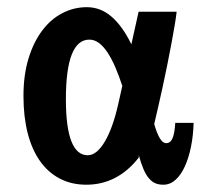

<svg xmlns="http://www.w3.org/2000/svg" viewBox="-20 -501 589 535"><path d="M320.8 -261.7Q311.5 -290 301.3 -313.7Q291 -337.4 279.8 -354.5Q268.6 -371.6 255.9 -381.1Q243.2 -390.6 229 -390.6Q163.6 -390.6 163.6 -224.6Q163.6 -68.4 224.6 -68.4Q237.8 -68.4 250 -78.9Q262.2 -89.4 272.9 -107.9Q283.7 -126.5 292.7 -151.9Q301.8 -177.2 308.6 -207.5V-207ZM366.2 -468.3H472.2Q470.7 -454.1 466.8 -430.7Q462.9 -407.2 457.5 -378.7Q452.1 -350.1 445.8 -318.6Q439.5 -287.1 432.9 -257.1Q426.3 -227.1 420.2 -200.4Q414.1 -173.8 409.7 -155.3Q416.5 -131.3 424.8 -116.7Q433.1 -102.1 442.9 -102.1Q455.1 -102.1 460.9 -116.2Q466.8 -130.4 468.3 -158.7H519.5Q518.6 -123.5 512.2 -92.3Q505.9 -61 495.1 -37.4Q484.4 -13.7 469.2 0Q454.1 13.7 435.1 13.7Q421.9 13.7 412.1 9.3Q402.3 4.9 394.3 -4.9Q386.2 -14.6 379.6 -30.3Q373 -45.9 366.7 -68.4V-62Q337.4 -24.4 300.8 -5.4Q264.2 13.7 220.7 13.7Q179.2 13.7 146.5 -3.4Q113.8 -20.5 91.3 -52.5Q68.8 -84.5 57.1 -130.1Q45.4 -175.8 45.4 -233.4Q45.4 -292.5 59.6 -338.4Q73.7 -384.3 97.7 -416Q121.6 -447.8 153.8 -464.4Q186 -481 221.7 -481Q259.8 -481 290 -455.3Q320.3 -429.7 345.7 -378.4V-376Z"/></svg>

Font: XB Zar
Style: Bold Italic
Weight: 700
Italic angle: -12°
Designer: Behnam
Foundry: Irmug
Version: Version 8.005 2009